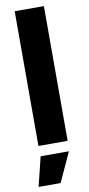

<svg xmlns="http://www.w3.org/2000/svg" viewBox="-103 -768 476 1023"><g transform="rotate(-10 135.0 -257.0)"><path d="M56 0V-729H214V0ZM19 215 58 56H211L138 215Z"/></g></svg>

Font: Mona Sans SemiExpanded
Style: Bold
Weight: 700
Width: 6
Designer: Deni Anggara
Foundry: GitHub
Version: Version 2.000